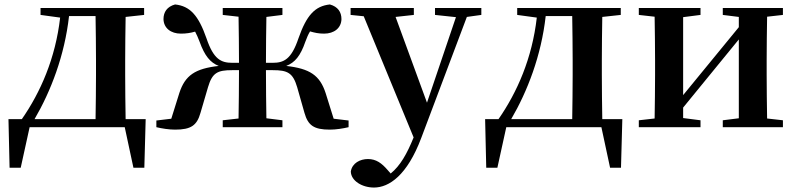

<svg xmlns="http://www.w3.org/2000/svg" viewBox="-20 -571 3575 862"><path d="M135 -36C208 -161 270 -321 290 -499H409C410 -442 411 -357 411 -300V-235C411 -178 410 -93 409 -36ZM544 -36C543 -93 542 -178 542 -235V-300C542 -356 543 -438 544 -495L627 -504V-535H162V-504L250 -492C229 -309 162 -157 78 -36H18L23 182H73L113 0H540L579 182H628L634 -36Z M1478 -38 1442 -153C1416 -233 1371 -263 1265 -275C1304 -290 1329 -320 1351 -384C1358 -403 1364 -417 1372 -430C1393 -424 1410 -420 1435 -420C1480 -420 1512 -445 1513 -485C1513 -517 1497 -541 1461 -551C1394 -544 1356 -502 1320 -399C1288 -304 1254 -289 1204 -289H1174C1174 -357 1175 -439 1176 -495L1248 -504V-535H980V-504L1051 -496C1052 -440 1053 -357 1053 -289H1023C973 -289 939 -304 907 -399C871 -502 833 -544 766 -551C730 -541 714 -517 714 -485C715 -445 747 -420 792 -420C816 -420 835 -423 856 -429C863 -416 869 -402 876 -384C899 -320 924 -290 962 -275C856 -263 811 -233 785 -153L749 -38L682 -30V0C707 6 739 11 766 11C838 11 864 -8 880 -64L914 -180C933 -244 956 -256 1022 -256H1053C1053 -181 1052 -96 1051 -39L980 -31V0H1248V-31L1176 -40C1175 -96 1174 -181 1174 -256H1205C1271 -256 1295 -244 1314 -180L1347 -64C1363 -8 1389 11 1461 11C1488 11 1520 6 1545 0V-30Z M2141 -535H1933V-504L2027 -494L1897 -110L1756 -495L1838 -504V-535H1554V-504L1613 -498L1837 46C1807 120 1777 173 1734 208L1720 192C1694 162 1669 143 1632 143C1597 143 1561 161 1555 199C1556 241 1606 271 1659 271C1727 271 1808 216 1871 49L2076 -495L2141 -504Z M2275 -36C2348 -161 2410 -321 2430 -499H2549C2550 -442 2551 -357 2551 -300V-235C2551 -178 2550 -93 2549 -36ZM2684 -36C2683 -93 2682 -178 2682 -235V-300C2682 -356 2683 -438 2684 -495L2767 -504V-535H2302V-504L2390 -492C2369 -309 2302 -157 2218 -36H2158L2163 182H2213L2253 0H2680L2719 182H2768L2774 -36Z M3495 -504V-535H3225V-504L3297 -495V-449L3047 -144V-494L3125 -504V-535H2848V-504L2919 -496C2920 -439 2921 -356 2921 -300V-235C2921 -179 2920 -96 2919 -39L2848 -31V0H3125V-31L3047 -41V-88L3297 -394V-40L3225 -31V0H3495V-31L3424 -39C3423 -96 3422 -179 3422 -235V-300C3422 -356 3423 -439 3424 -496Z"/></svg>

Font: Source Han Serif
Style: Bold
Weight: 700
Designer: Ryoko NISHIZUKA 西塚涼子 (kana & ideographs); Frank Grießhammer (Latin, Greek & Cyrillic); Wenlong ZHANG 张文龙 (bopomofo); San
Foundry: Adobe Systems Incorporated
Version: Version 1.001;PS 1.001;hotconv 16.6.54;makeotf.lib2.5.65590